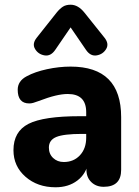

<svg xmlns="http://www.w3.org/2000/svg" viewBox="-20 -785 587 813"><path d="M215 8Q139 8 88 -36.5Q37 -81 37 -149Q37 -228 100.5 -260.5Q164 -293 319 -293H361V-218H328Q250 -218 218.5 -205Q187 -192 187 -160Q187 -133 205 -116Q223 -99 250 -99Q292 -99 318.5 -127.5Q345 -156 345 -202V-310Q345 -387 267 -387Q244 -387 214.5 -380Q185 -373 143 -357Q130 -352 121 -349.5Q112 -347 104 -347Q55 -347 55 -405Q55 -442 93 -462Q128 -481 179 -492Q230 -503 279 -503Q493 -503 493 -289V-66Q493 6 419 6Q387 6 366.5 -14Q346 -34 346 -66V-101L354 -98Q345 -49 307.5 -20.5Q270 8 215 8ZM214 -574Q195 -546 168.5 -550.5Q142 -555 128.5 -577.5Q115 -600 136 -626L220 -732Q233 -748 246 -756.5Q259 -765 279 -765Q311 -765 338 -731L422 -626Q443 -600 429.5 -577.5Q416 -555 389.5 -550.5Q363 -546 344 -574L279 -669Z"/></svg>

Font: Nunito VF Beta Light
Style: Regular
Weight: 300
Designer: Vernon Adams
Foundry: newtypography
Version: Version 3.001